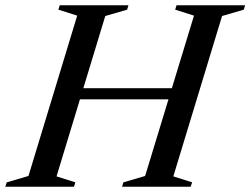

<svg xmlns="http://www.w3.org/2000/svg" viewBox="-48 -705 946 725"><path d="M192 -330 205 -372H662.5L649 -330ZM243.5 -646 172.5 -668.5 177.5 -685H437L432 -668.5L349.5 -644.5L165.5 -39L236.5 -16.5L231.5 0H-28L-22.5 -16.5L59.5 -40.5ZM684.5 -646 613.5 -668.5 618.5 -685H877.5L872.5 -668.5L790.5 -644.5L606.5 -39L677.5 -16.5L672 0H413L418 -16.5L500 -40.5Z"/></svg>

Font: Newsreader 36pt Medium
Style: Italic
Weight: 500
Italic angle: -17°
Designer: Hugues Gentile
Foundry: Production Type
Version: Version 1.003